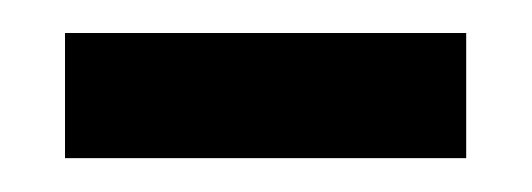

<svg xmlns="http://www.w3.org/2000/svg" viewBox="-20 -359 316 114"><path d="M256.8 -339.4V-265.1H18.6V-339.4Z"/></svg>

Font: Roboto21382017
Style: Regular
Weight: 400
Designer: Christian Robertson
Foundry: Google
Version: Version 2.138; 2017